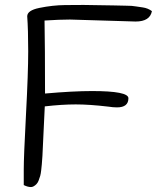

<svg xmlns="http://www.w3.org/2000/svg" viewBox="-20 -740 642 776"><path d="M443 -718 488 -717Q515 -717 530 -714L557 -710Q578 -707 594 -695Q586 -653 528 -653L263 -661Q220 -661 160 -657Q162 -548 162 -362Q276 -372 352 -372Q499 -372 499 -343Q499 -306 453 -306Q437 -306 418 -309Q342 -318 286 -318Q230 -318 161 -310Q159 -277 156 -205.5Q153 -134 151.5 -110Q150 -86 149 -76Q148 -66 146.5 -52Q145 -38 142.5 -29Q140 -20 136 -10Q130 6 114 14Q109 16 105 16Q92 16 76 8Q76 -3 76 -55Q76 -107 85 -276.5Q94 -446 94 -533Q94 -620 90 -674Q90 -698 139 -708Q193 -719 242.5 -719.5Q292 -720 318 -720Z"/></svg>

Font: Handlee
Style: Regular
Weight: 400
Designer: Joe Prince
Foundry: Joe Prince
Version: Version 1.001